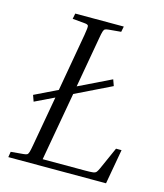

<svg xmlns="http://www.w3.org/2000/svg" viewBox="-104 -759 715 837"><g transform="rotate(15 253.5 -340.0)"><path d="M481 -157 453 0H12L16 -25L72 -30Q83 -31 88 -33.5Q93 -36 96 -46Q99 -56 103 -79L143 -304L56 -262L46 -290L149 -340L195 -601Q201 -636 199 -642.5Q197 -649 182 -650L127 -655L132 -680H351L346 -655L291 -650Q280 -649 275 -646.5Q270 -644 267 -634.5Q264 -625 260 -601L220 -375L366 -446L376 -418L214 -339L159 -30H352Q376 -30 386.5 -31.5Q397 -33 401.5 -39Q406 -45 411 -56L456 -157Z"/></g></svg>

Font: Inria Serif Light
Style: Italic
Weight: 300
Italic angle: -10°
Designer: Black Foundry Team
Foundry: Black Foundry
Version: Version 1.000; ttfautohint (v1.8.3)